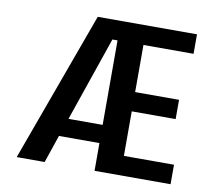

<svg xmlns="http://www.w3.org/2000/svg" viewBox="-77 -792 1005 883"><g transform="rotate(10 425.0 -350.0)"><path d="M55 0 310 -700H773.5V-609H539.5V-389H744.5V-299H539.5V-91H773.5V0H418.5V-129.5H229.5L185.5 0ZM418.5 -609H394.5L259 -214.5H418.5Z"/></g></svg>

Font: Trispace Medium
Style: Regular
Weight: 500
Designer: Tyler Finck
Foundry: Etcetera Type Company
Version: Version 1.210; ttfautohint (v1.8.3)